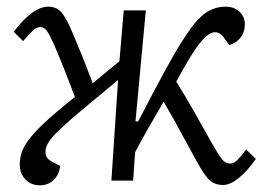

<svg xmlns="http://www.w3.org/2000/svg" viewBox="-20 -540 795 574"><path d="M385 -177H393Q438 -264 473.5 -329Q509 -394 533 -430Q566 -481 593.5 -500.5Q621 -520 654 -520Q681 -520 696.5 -504.5Q712 -489 712 -468Q712 -444 699 -427.5Q686 -411 665 -405L649 -428Q637 -445 620.5 -443.5Q604 -442 585 -420Q569 -402 549.5 -370.5Q530 -339 507 -296Q535 -251 562 -203.5Q589 -156 610 -118Q633 -77 643.5 -64Q654 -51 668 -51Q679 -51 690.5 -62.5Q702 -74 716 -93L745 -65Q719 -28 693.5 -7.5Q668 13 647 13Q623 13 607.5 -0.5Q592 -14 569 -56Q548 -94 521 -144Q494 -194 469 -236Q443 -191 421 -152.5Q399 -114 384 -85L378 0H313L333 -301Q268 -247 226 -212Q184 -177 160 -154Q136 -131 126 -116Q116 -101 116 -87Q115 -67 135 -57L160 -44Q157 -18 140.5 -2Q124 14 99 14Q72 14 55.5 -4Q39 -22 39 -49Q39 -78 54.5 -105Q70 -132 106 -166.5Q142 -201 204 -250Q189 -290 174.5 -327Q160 -364 141 -408Q128 -437 120 -448Q112 -459 101 -459Q89 -459 77.5 -448Q66 -437 49 -417L21 -445Q78 -520 124 -520Q147 -520 161.5 -505.5Q176 -491 196 -444Q213 -404 227.5 -368Q242 -332 257 -291L337 -357L350 -509H416Z"/></svg>

Font: Literata 12pt Light
Style: Italic
Weight: 300
Italic angle: -2°
Designer: Latin by Veronika Burian and Jose Scaglione. Greek by Irene Vlachou. Cyrillic by Vera Evstafieva
Foundry: TypeTogether
Version: Version 3.002